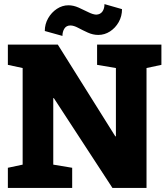

<svg xmlns="http://www.w3.org/2000/svg" viewBox="-20 -932 827 952"><path d="M19 0V-100.1L92.3 -115.7V-594.7L19 -610.4V-710.9H92.3H266.6L551.8 -255.9H554.7V-594.7L461.4 -610.4V-710.9H706.5H780.3V-610.4L706.5 -594.7V0H537.6L247.1 -445.3H244.1V-115.7L337.9 -100.1V0ZM289.6 -753.9 202.1 -778.3Q202.1 -812.5 218.8 -841.6Q235.4 -870.6 262.2 -888.2Q289.1 -905.8 319.3 -905.8Q344.2 -905.8 369.9 -894.3Q395.5 -882.8 418.5 -871.3Q441.4 -859.9 457.5 -859.4Q477.5 -860.4 487.8 -874.8Q498 -889.2 498 -911.6L585 -886.7Q585 -851.6 568.6 -822.5Q552.2 -793.5 525.4 -776.1Q498.5 -758.8 467.3 -758.8Q440.9 -758.8 415.3 -770.5Q389.6 -782.2 367.7 -793.9Q345.7 -805.7 329.1 -805.7Q309.1 -805.7 299.3 -790.3Q289.6 -774.9 289.6 -753.9Z"/></svg>

Font: Roboto Slab LO Black
Style: Regular
Weight: 900
Designer: Google
Version: Version 2.000